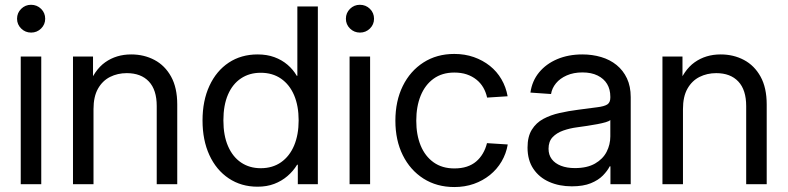

<svg xmlns="http://www.w3.org/2000/svg" viewBox="-20 -754 3224 786"><path d="M64.9 0V-522.5H148.9V0ZM107.4 -620.6Q83.5 -620.6 66.7 -637.2Q49.8 -653.8 49.8 -677.2Q49.8 -701.2 66.7 -717.8Q83.5 -734.4 106.9 -734.4Q131.3 -734.4 148.2 -717.8Q165 -701.2 165 -677.2Q165 -653.8 148.2 -637.2Q131.3 -620.6 107.4 -620.6Z M362.8 -307.6V0H278.8V-522.5H360.8V-395.5H339.8Q365.2 -466.8 410.6 -499Q456.1 -531.2 517.1 -531.2Q569.8 -531.2 612.5 -508.5Q655.3 -485.8 680.4 -440.4Q705.6 -395 705.6 -326.2V0H621.6V-319.8Q621.6 -386.2 589.4 -420.4Q557.1 -454.6 499 -454.6Q461.4 -454.6 430.4 -439Q399.4 -423.3 381.1 -390.9Q362.8 -358.4 362.8 -307.6Z M1034.2 10.3Q967.3 10.3 916.3 -23.9Q865.2 -58.1 837.2 -119.1Q809.1 -180.2 809.1 -260.7Q809.1 -341.8 837.4 -402.8Q865.7 -463.9 916.5 -497.6Q967.3 -531.2 1034.7 -531.2Q1072.8 -531.2 1103.3 -520Q1133.8 -508.8 1157 -489Q1180.2 -469.2 1194.8 -443.8H1197.3V-727.5H1281.2V0H1199.2V-79.6H1196.3Q1180.2 -53.2 1156.5 -33Q1132.8 -12.7 1102.5 -1.2Q1072.3 10.3 1034.2 10.3ZM1047.4 -65.4Q1095.7 -65.4 1130.6 -89.8Q1165.5 -114.3 1184.1 -158.4Q1202.6 -202.6 1202.6 -261.2Q1202.6 -320.3 1184.1 -364Q1165.5 -407.7 1130.6 -431.9Q1095.7 -456.1 1047.4 -456.1Q1001 -456.1 966.6 -433.1Q932.1 -410.2 913.3 -366.7Q894.5 -323.2 894.5 -261.2Q894.5 -199.2 913.6 -155.5Q932.6 -111.8 967 -88.6Q1001.5 -65.4 1047.4 -65.4Z M1411.1 0V-522.5H1495.1V0ZM1453.6 -620.6Q1429.7 -620.6 1412.8 -637.2Q1396 -653.8 1396 -677.2Q1396 -701.2 1412.8 -717.8Q1429.7 -734.4 1453.1 -734.4Q1477.5 -734.4 1494.4 -717.8Q1511.2 -701.2 1511.2 -677.2Q1511.2 -653.8 1494.4 -637.2Q1477.5 -620.6 1453.6 -620.6Z M1839.8 11.7Q1768.1 11.7 1713.6 -22.9Q1659.2 -57.6 1628.9 -118.7Q1598.6 -179.7 1598.6 -259.8Q1598.6 -340.3 1628.9 -401.9Q1659.2 -463.4 1713.6 -498.3Q1768.1 -533.2 1839.8 -533.2Q1882.8 -533.2 1919.7 -520.3Q1956.5 -507.3 1985.4 -484.4Q2014.2 -461.4 2032.7 -429.7Q2051.3 -397.9 2058.1 -359.9L1974.1 -354.5Q1969.2 -377 1958.3 -395.8Q1947.3 -414.6 1930.2 -428.2Q1913.1 -441.9 1890.6 -449.5Q1868.2 -457 1839.8 -457Q1790 -457 1755.1 -431.9Q1720.2 -406.7 1702.1 -362.3Q1684.1 -317.9 1684.1 -259.8Q1684.1 -202.1 1702.1 -158.2Q1720.2 -114.3 1755.1 -89.4Q1790 -64.5 1839.8 -64.5Q1868.7 -64.5 1890.9 -71.8Q1913.1 -79.1 1929.2 -92.8Q1945.3 -106.4 1956.5 -125.5Q1967.8 -144.5 1973.6 -168L2058.6 -162.6Q2052.2 -125 2033.4 -93Q2014.6 -61 1985.6 -37.6Q1956.5 -14.2 1919.7 -1.2Q1882.8 11.7 1839.8 11.7Z M2320.8 8.8Q2269.5 8.8 2228.5 -9.3Q2187.5 -27.3 2163.6 -62.7Q2139.6 -98.1 2139.6 -149.9Q2139.6 -194.8 2157.2 -223.1Q2174.8 -251.5 2204.3 -267.3Q2233.9 -283.2 2271 -291.5Q2308.1 -299.8 2346.7 -304.7Q2395.5 -311.5 2424.6 -314.9Q2453.6 -318.4 2466.1 -326.4Q2478.5 -334.5 2478.5 -354V-358.4Q2478.5 -388.2 2465.3 -410.2Q2452.1 -432.1 2426.5 -444.8Q2400.9 -457.5 2364.3 -457.5Q2328.1 -457.5 2300.3 -445.3Q2272.5 -433.1 2256.1 -413.1Q2239.7 -393.1 2235.8 -369.1L2151.4 -375Q2158.2 -422.9 2187 -457.8Q2215.8 -492.7 2261.5 -512Q2307.1 -531.2 2363.8 -531.2Q2404.8 -531.2 2440.9 -520.5Q2477.1 -509.8 2504.2 -487.8Q2531.2 -465.8 2546.6 -433.1Q2562 -400.4 2562 -356.4V0H2479V-73.2H2476.1Q2466.8 -54.7 2448.2 -35.6Q2429.7 -16.6 2398.7 -3.9Q2367.7 8.8 2320.8 8.8ZM2333.5 -65.9Q2383.8 -65.9 2416 -84.5Q2448.2 -103 2463.4 -132.6Q2478.5 -162.1 2478.5 -195.8V-262.7Q2473.6 -257.8 2459.5 -253.7Q2445.3 -249.5 2425.5 -245.8Q2405.8 -242.2 2384 -238.8Q2362.3 -235.4 2342.8 -232.9Q2312.5 -229 2285.6 -219.5Q2258.8 -210 2242.2 -192.4Q2225.6 -174.8 2225.6 -145Q2225.6 -120.1 2238.8 -102.5Q2252 -85 2276.4 -75.4Q2300.8 -65.9 2333.5 -65.9Z M2775.9 -307.6V0H2691.9V-522.5H2773.9V-395.5H2752.9Q2778.3 -466.8 2823.7 -499Q2869.1 -531.2 2930.2 -531.2Q2982.9 -531.2 3025.6 -508.5Q3068.4 -485.8 3093.5 -440.4Q3118.7 -395 3118.7 -326.2V0H3034.7V-319.8Q3034.7 -386.2 3002.4 -420.4Q2970.2 -454.6 2912.1 -454.6Q2874.5 -454.6 2843.5 -439Q2812.5 -423.3 2794.2 -390.9Q2775.9 -358.4 2775.9 -307.6Z"/></svg>

Font: Inter 28pt
Style: Regular
Weight: 400
Designer: Rasmus Andersson
Foundry: rsms
Version: Version 4.001;git-66647c0bb